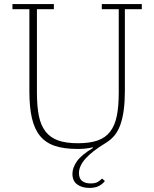

<svg xmlns="http://www.w3.org/2000/svg" viewBox="-20 -718 756 941"><path d="M419 203Q382 203 358.5 186Q335 169 335 134Q335 104 357 72.5Q379 41 436 7L435 4Q418 8 400 10Q382 12 360 12Q294 12 249 -3Q204 -18 176.5 -51.5Q149 -85 136.5 -138.5Q124 -192 124 -270V-673H41V-698H244V-673H161V-264Q161 -197 170.5 -150Q180 -103 203.5 -73Q227 -43 265.5 -29.5Q304 -16 362 -16Q420 -16 458.5 -29.5Q497 -43 520 -73Q543 -103 552.5 -150Q562 -197 562 -264V-673H479V-698H675V-673H592V-273Q592 -220 586.5 -179Q581 -138 570 -107Q559 -76 541.5 -54.5Q524 -33 499 -18Q430 24 398.5 60Q367 96 367 130Q367 157 382.5 169Q398 181 424 181Q447 181 459.5 173.5Q472 166 480 157L494 169Q484 183 465.5 193Q447 203 419 203Z"/></svg>

Font: IBM Plex Serif ExtLt
Style: Regular
Weight: 200
Designer: Mike Abbink, Paul van der Laan, Pieter van Rosmalen
Foundry: Bold Monday
Version: Version 3.001